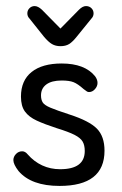

<svg xmlns="http://www.w3.org/2000/svg" viewBox="-20 -602 401 632"><path d="M176 10Q324 10 324 -106Q324 -153 299 -178.5Q274 -204 209 -225Q166 -239 146 -247.5Q126 -256 120.5 -265Q115 -274 115 -288Q115 -311 132.5 -324Q150 -337 183 -337Q208 -337 222 -331.5Q236 -326 255 -309Q263 -303 266 -301Q269 -299 273 -299Q284 -299 292.5 -308.5Q301 -318 301 -329Q301 -340 293 -351Q259 -393 183 -393Q119 -393 84 -365Q49 -337 49 -284Q49 -253 62 -235Q75 -217 101 -205Q127 -193 167 -180Q206 -168 225.5 -158Q245 -148 252 -136Q259 -124 259 -105Q259 -45 178 -45Q146 -45 119 -57.5Q92 -70 71 -94Q67 -99 62.5 -101.5Q58 -104 53 -104Q41 -104 32.5 -95Q24 -86 24 -75Q24 -61 41 -39Q83 10 176 10ZM179 -508 118 -570Q105 -582 94 -582Q84 -582 77 -575Q70 -568 70 -558Q70 -548 77 -541L124 -482Q139 -464 151 -457Q163 -450 179 -450Q196 -450 207.5 -457Q219 -464 234 -483L281 -541Q288 -548 288 -558Q288 -568 281 -575Q274 -582 263 -582Q252 -582 240 -570Z"/></svg>

Font: Beiruti
Style: Regular
Weight: 400
Version: Version 1.00